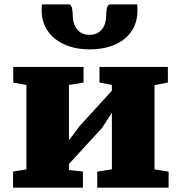

<svg xmlns="http://www.w3.org/2000/svg" viewBox="-20 -864 832 884"><path d="M40 -74.2 101.6 -84V-472.7L41 -483.9V-555.7H364.7V-483.9L297.4 -472.7V-217.8L346.2 -283.2L495.1 -446.3V-473.1L438 -483.9V-555.7H752.9V-483.9L691.4 -472.2V-84L756.3 -73.7V0H427.7V-73.7L495.1 -84.5V-344.7L449.2 -274.4L297.4 -108.9V-81.1L361.8 -74.2V0H40ZM391.6 -636.7Q342.3 -636.7 301.8 -649.7Q261.2 -662.6 232.4 -686Q203.6 -709.5 187.7 -742.2Q171.9 -774.9 171.9 -814.5Q171.9 -816.4 171.9 -820.6Q171.9 -824.7 172.1 -829.1Q172.4 -833.5 172.6 -837.6Q172.9 -841.8 172.9 -843.8H297.4Q303.2 -843.8 306.6 -838.4Q310.1 -833 311.8 -825Q313.5 -816.9 314.2 -808.1Q314.9 -799.3 314.9 -792Q314.9 -773.9 319.8 -757.8Q324.7 -741.7 334.2 -729.7Q343.8 -717.8 358.2 -710.7Q372.6 -703.6 392.1 -703.6Q411.6 -703.6 426 -710.7Q440.4 -717.8 450 -729.7Q459.5 -741.7 464.1 -757.8Q468.8 -773.9 468.8 -792Q468.8 -799.3 469.5 -808.1Q470.2 -816.9 471.9 -825Q473.6 -833 477.1 -838.4Q480.5 -843.8 486.3 -843.8H611.8Q611.8 -841.8 612.1 -837.6Q612.3 -833.5 612.5 -829.1Q612.8 -824.7 612.8 -820.6Q612.8 -816.4 612.8 -814.5Q612.8 -774.4 597.7 -741.7Q582.5 -709 554 -685.5Q525.4 -662.1 484.4 -649.4Q443.4 -636.7 391.6 -636.7Z"/></svg>

Font: Merriweather UltraBold
Style: Regular
Weight: 900
Designer: Eben Sorkin ( sorkintype@gmail.com )
Foundry: Eben Sorkin
Version: Version 1.570; ttfautohint (v1.3) -l 8 -r 32 -G 0 -x 0 -H 60